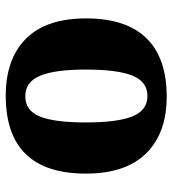

<svg xmlns="http://www.w3.org/2000/svg" viewBox="14 -604 600 668"><g transform="rotate(-90 314.0 -270.0)"><path d="M44 -271Q44 -550 315 -550Q443 -550 513.5 -479.5Q584 -409 584 -271Q584 -131 515 -60.5Q446 10 312 10Q185 10 114.5 -61.5Q44 -133 44 -271ZM406 -271Q406 -379 384.5 -430.5Q363 -482 313 -482Q263 -482 242.5 -431Q222 -380 222 -271Q222 -162 243 -109.5Q264 -57 314 -57Q364 -57 385 -109.5Q406 -162 406 -271Z"/></g></svg>

Font: Noto Serif ExtraBold
Style: Regular
Weight: 800
Designer: Monotype Design Team
Foundry: Monotype Imaging Inc.
Version: Version 1.001